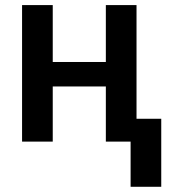

<svg xmlns="http://www.w3.org/2000/svg" viewBox="-20 -548 671 743"><path d="M508.3 0V-528.3H389.6V-308.1H184.1V-528.3H65.4V0H184.1V-213.4H389.6V0ZM604 174.8V-88.4H485.4V174.8Z"/></svg>

Font: FAU Chimera Medium
Style: Regular
Weight: 500
Version: Version 1.002;hotconv 1.0.117;makeotfexe 2.5.65602